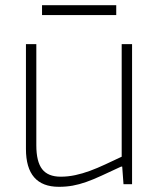

<svg xmlns="http://www.w3.org/2000/svg" viewBox="-20 -710 613 740"><path d="M207 10Q80 10 80 -136V-540H120V-150Q120 -87 142.5 -58Q165 -29 214 -29Q242 -29 270 -35Q298 -41 326.5 -51.5Q355 -62 385 -76Q415 -90 449 -106V-540H489V0H456L451 -68H447Q404 -48 371.5 -33Q339 -18 312 -8.5Q285 1 260 5.5Q235 10 207 10ZM142 -690H428V-652H142Z"/></svg>

Font: Encode Sans Normal
Style: Thin
Weight: 100
Designer: Pablo Impallari, Andres Torresi
Foundry: Pablo Impallari, Andres Torresi
Version: Version 1.000; ttfautohint (v1.00) -l 8 -r 50 -G 200 -x 14 -